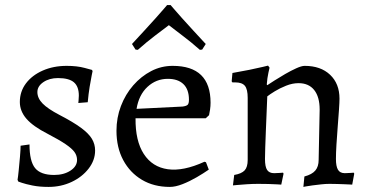

<svg xmlns="http://www.w3.org/2000/svg" viewBox="-20 -723 1438 755"><path d="M171 12Q135 12 108 6.5Q81 1 66.5 -4Q52 -9 52 -9L49 -16Q51 -27 53.5 -52.5Q56 -78 58.5 -106Q61 -134 61 -150L96 -155Q96 -89 118 -62Q140 -35 193 -35Q231 -35 257 -52Q283 -69 283 -94Q283 -111 273 -125Q263 -139 238 -156Q213 -173 167 -197Q110 -226 84 -256Q58 -286 58 -322Q58 -363 82 -395Q106 -427 148 -445.5Q190 -464 242 -464Q283 -464 312.5 -456Q342 -448 342 -448L344 -443Q344 -443 340.5 -426Q337 -409 332.5 -381.5Q328 -354 325 -321L288 -318Q288 -318 289 -329Q290 -340 290 -347Q290 -383 270.5 -399.5Q251 -416 208 -416Q174 -416 150.5 -400Q127 -384 127 -361Q127 -337 147.5 -316Q168 -295 214 -271Q268 -243 298.5 -220.5Q329 -198 341.5 -177Q354 -156 354 -131Q354 -93 328.5 -60Q303 -27 261.5 -7.5Q220 12 171 12Z M648 12Q585 12 538 -16Q491 -44 464.5 -93.5Q438 -143 438 -209Q438 -260 455.5 -306Q473 -352 504 -387.5Q535 -423 574.5 -443.5Q614 -464 659 -464Q808 -464 808 -319Q808 -306 806 -292Q804 -278 802 -270L789 -258H513Q512 -169 545.5 -117.5Q579 -66 640 -57.5Q701 -49 784 -87L790 -85L801 -56Q781 -42 753.5 -26Q726 -10 698 1Q670 12 648 12ZM517 -295 698 -304Q713 -306 718 -311Q723 -316 723 -331Q723 -371 701.5 -392Q680 -413 640 -413Q594 -413 560 -381.5Q526 -350 517 -295ZM522 -527 513 -528 499 -550Q523 -576 547.5 -602.5Q572 -629 592.5 -652Q613 -675 625 -689Q637 -703 637 -703H651Q651 -703 663 -689Q675 -675 695.5 -652Q716 -629 740.5 -602.5Q765 -576 789 -550L775 -528L766 -527Q731 -558 697.5 -583Q664 -608 644 -624Q623 -608 590.5 -583.5Q558 -559 522 -527Z M1177 -29Q1207 -37 1220 -52.5Q1233 -68 1233 -94L1237 -292Q1237 -342 1215.5 -369Q1194 -396 1154 -396Q1130 -396 1105 -386Q1080 -376 1060.5 -364Q1041 -352 1031 -344Q1030 -318 1028.5 -282.5Q1027 -247 1025.5 -210Q1024 -173 1023 -143Q1022 -113 1022 -98Q1022 -67 1030.5 -54.5Q1039 -42 1058 -42Q1067 -42 1080 -43Q1093 -44 1093 -44L1095 -40L1086 3Q1086 3 1071 2Q1056 1 1035 0.5Q1014 0 995 0Q974 0 951 1.5Q928 3 912 4.5Q896 6 896 6L901 -35Q930 -40 942 -53Q954 -66 954 -94V-338Q954 -372 943 -385.5Q932 -399 905 -399H894L891 -403L894 -436Q929 -442 961 -448.5Q993 -455 1013.5 -460Q1034 -465 1034 -465L1040 -457Q1040 -457 1035.5 -437Q1031 -417 1029 -391L1031 -388Q1040 -394 1059.5 -406.5Q1079 -419 1101.5 -432Q1124 -445 1145 -454.5Q1166 -464 1178 -464Q1241 -464 1278 -429Q1315 -394 1315 -335Q1315 -322 1313 -292Q1311 -262 1308 -225Q1305 -188 1303 -154Q1301 -120 1301 -98Q1301 -69 1309 -55.5Q1317 -42 1336 -42Q1345 -42 1358 -43Q1371 -44 1371 -44L1373 -40L1365 3Q1365 3 1356.5 2.5Q1348 2 1334.5 1.5Q1321 1 1305.5 0.5Q1290 0 1276 0Q1260 0 1242.5 2Q1225 4 1209 6Q1193 8 1183 10Q1173 12 1173 12Z"/></svg>

Font: Alegreya
Style: Regular
Weight: 400
Designer: Juan Pablo del Peral
Foundry: Huerta Tipografica
Version: Version 2.009